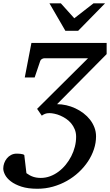

<svg xmlns="http://www.w3.org/2000/svg" viewBox="-85 -936 678 1185"><path d="M267.1 -293Q295.4 -293 324.5 -286.4Q353.5 -279.8 380.1 -267.3Q406.7 -254.9 430.2 -237.1Q453.6 -219.2 470.7 -197.3Q487.8 -175.3 497.8 -149.2Q507.8 -123 507.8 -94.2Q507.8 -54.7 494.9 -15.4Q481.9 23.9 458.3 59.8Q434.6 95.7 401.4 126.7Q368.2 157.7 327.9 180.4Q287.6 203.1 241.5 216.1Q195.3 229 146 229Q87.4 229 47.1 215.8Q6.8 202.6 -18.1 183.3Q-43 164.1 -54 142.6Q-64.9 121.1 -64.9 104Q-64.9 87.4 -59.1 71Q-53.2 54.7 -42.5 41.5Q-31.7 28.3 -16.4 20.3Q-1 12.2 18.1 12.2Q20.5 12.2 26.9 12.5Q33.2 12.7 40.5 13.4Q47.9 14.2 54.7 15.9Q61.5 17.6 64.9 21L78.1 132.8Q98.6 147.9 119.6 155Q140.6 162.1 167 162.1Q196.3 162.1 224.1 151.9Q252 141.6 276.1 123.5Q300.3 105.5 320.3 81.1Q340.3 56.6 354.7 28.6Q369.1 0.5 377 -30.3Q384.8 -61 384.8 -91.8Q384.8 -117.2 376.2 -137.9Q367.7 -158.7 354 -175Q340.3 -191.4 322.8 -203.1Q305.2 -214.8 286.9 -222.7Q268.6 -230.5 251 -234.1Q233.4 -237.8 220.2 -237.8Q203.6 -237.8 192.9 -233.4Q182.1 -229 172.9 -222.2L144 -264.2L458 -576.2H187Q181.6 -576.2 173.6 -571.8Q165.5 -567.4 163.1 -559.1L128.9 -458H67.9L108.9 -670.9H573.2V-602.1ZM397.5 -746.1H318.4L220.2 -915.5H290.5L373.5 -823.2L492.2 -915.5H563.5Z"/></svg>

Font: Charis SIL Phon
Style: Italic
Weight: 400
Italic angle: -11°
Foundry: SIL International
Version: Version 5.000